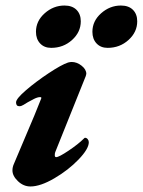

<svg xmlns="http://www.w3.org/2000/svg" viewBox="-20 -660 516 694"><path d="M25 -44Q25 -56 30 -67L104 -242L129 -304Q131 -309 125 -309Q116 -309 103 -302.5Q90 -296 80.5 -290.5Q71 -285 65 -281Q57 -276 50 -276Q38 -276 38 -290Q38 -303 74 -334Q110 -365 156 -395.5Q202 -426 226 -434Q234 -436 239 -436Q258 -436 275 -422.5Q292 -409 292 -393L290 -385L180 -111Q178 -107 178 -99Q178 -92 183 -92Q193 -92 228 -115.5Q263 -139 283 -159Q286 -162 287 -162Q293 -162 297 -157Q301 -152 301 -146Q301 -122 264 -83.5Q227 -45 176.5 -15.5Q126 14 90 14Q65 14 45 -5Q25 -24 25 -44ZM110 -545Q110 -584 141.5 -612Q173 -640 213 -640Q241 -640 256.5 -624.5Q272 -609 272 -583Q272 -544 240.5 -515.5Q209 -487 165 -487Q140 -487 125 -503Q110 -519 110 -545ZM314 -545Q314 -584 345.5 -612Q377 -640 417 -640Q445 -640 460.5 -624.5Q476 -609 476 -583Q476 -544 444.5 -515.5Q413 -487 369 -487Q344 -487 329 -503Q314 -519 314 -545Z"/></svg>

Font: EB Garamond ExtraBold
Style: Italic
Weight: 800
Italic angle: -17.2°
Designer: Georg Duffner and Octavio Pardo
Foundry: Georg Duffner
Version: Version 1.000